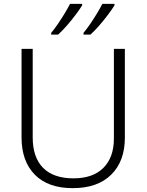

<svg xmlns="http://www.w3.org/2000/svg" viewBox="-20 -968 762 998"><path d="M629 -714V-252Q629 -130 558 -60Q487 10 358 10Q230 10 161 -60Q92 -130 92 -254V-714H150V-254Q150 -150 204 -95.5Q258 -41 362 -41Q463 -41 517.5 -95.5Q572 -150 572 -248V-714ZM575 -948V-940Q562 -919 541 -891Q520 -863 496 -835.5Q472 -808 450 -788H414V-797Q430 -816 448.5 -843Q467 -870 484 -898Q501 -926 512 -948ZM407 -948V-940Q394 -919 373 -891Q352 -863 328 -835.5Q304 -808 282 -788H246V-797Q262 -816 280.5 -843Q299 -870 316 -898Q333 -926 344 -948Z"/></svg>

Font: BC Sans Light
Style: Regular
Weight: 300
Designer: Monotype Design Team
Foundry: Monotype Imaging Inc.
Version: Version 2.000;GOOG;noto-source:20170915:90ef993387c0